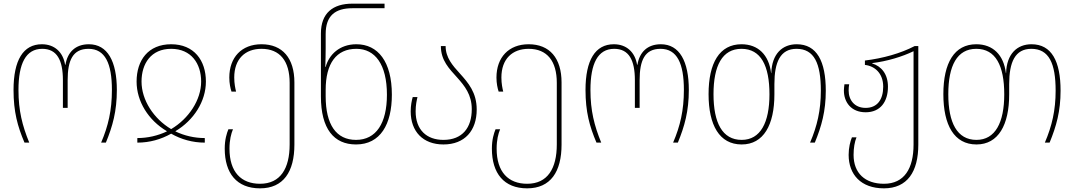

<svg xmlns="http://www.w3.org/2000/svg" viewBox="-20 -780 5874 1050"><path d="M114 0H140C102 -93 81 -175 81 -288C81 -432 121 -513 211 -513C292 -513 324 -450 324 -342V-190H350V-342C350 -450 378 -513 464 -513C555 -513 592 -433 592 -288C592 -177 572 -91 533 0H559C596 -90 619 -172 619 -288C619 -445 568 -538 466 -538C392 -538 349 -494 338 -426H336C325 -494 279 -538 209 -538C107 -538 54 -451 54 -288C54 -169 76 -89 114 0Z M731 0C799 0 861 -18 916 -49C970 -18 1033 0 1100 0V-25C1043 -25 988 -38 940 -61V-63C1039 -122 1106 -225 1106 -334C1106 -450 1041 -538 916 -538C790 -538 727 -450 727 -334C727 -225 792 -122 892 -63V-61C843 -38 788 -25 731 -25ZM916 -74C820 -131 754 -233 754 -334C754 -432 806 -513 916 -513C1026 -513 1080 -432 1080 -334C1080 -233 1012 -131 916 -74Z M1402 250C1530 250 1590 159 1590 11V-329C1590 -462 1525 -538 1410 -538C1301 -538 1234 -466 1234 -356C1234 -324 1240 -297 1246 -279H1271C1267 -296 1261 -322 1261 -356C1261 -458 1321 -513 1410 -513C1511 -513 1564 -446 1564 -327V10C1564 141 1514 225 1402 225C1299 225 1235 161 1235 33C1235 -15 1244 -49 1254 -73H1229C1220 -51 1209 -17 1209 33C1209 168 1275 250 1402 250Z M1927 10C2060 10 2123 -100 2123 -262C2123 -443 2047 -538 1929 -538C1837 -538 1779 -481 1761 -414H1759C1760 -444 1761 -486 1761 -515V-594C1761 -694 1813 -735 1907 -735H2083V-760H1907C1800 -760 1735 -708 1735 -597V-253C1735 -75 1806 10 1927 10ZM1927 -15C1819 -15 1761 -98 1761 -254V-288C1761 -433 1819 -513 1929 -513C2031 -513 2096 -428 2096 -262C2096 -106 2037 -15 1927 -15Z M2405 10C2522 10 2587 -66 2587 -181C2587 -274 2541 -327 2495 -378C2455 -422 2417 -465 2417 -528H2391C2391 -449 2437 -404 2481 -355C2521 -310 2560 -262 2560 -183C2560 -82 2509 -15 2405 -15C2313 -15 2253 -70 2253 -171C2253 -206 2259 -232 2263 -249H2237C2232 -231 2226 -204 2226 -171C2226 -61 2293 10 2405 10Z M2863 250C2991 250 3051 159 3051 11V-329C3051 -462 2986 -538 2871 -538C2762 -538 2695 -466 2695 -356C2695 -324 2701 -297 2707 -279H2732C2728 -296 2722 -322 2722 -356C2722 -458 2782 -513 2871 -513C2972 -513 3025 -446 3025 -327V10C3025 141 2975 225 2863 225C2760 225 2696 161 2696 33C2696 -15 2705 -49 2715 -73H2690C2681 -51 2670 -17 2670 33C2670 168 2736 250 2863 250Z M3242 0H3268C3230 -93 3209 -175 3209 -288C3209 -432 3249 -513 3339 -513C3420 -513 3452 -450 3452 -342V-190H3478V-342C3478 -450 3506 -513 3592 -513C3683 -513 3720 -433 3720 -288C3720 -177 3700 -91 3661 0H3687C3724 -90 3747 -172 3747 -288C3747 -445 3696 -538 3594 -538C3520 -538 3477 -494 3466 -426H3464C3453 -494 3407 -538 3337 -538C3235 -538 3182 -451 3182 -288C3182 -169 3204 -89 3242 0Z M4036 10C4156 10 4215 -97 4215 -264V-320C4215 -440 4247 -513 4336 -513C4433 -513 4469 -433 4469 -284C4469 -177 4449 -91 4410 0H4436C4473 -90 4496 -172 4496 -284C4496 -445 4447 -538 4337 -538C4259 -538 4201 -486 4198 -380H4197C4185 -480 4126 -538 4035 -538C3915 -538 3855 -436 3855 -265C3855 -96 3914 10 4036 10ZM4036 -15C3930 -15 3882 -109 3882 -265C3882 -421 3930 -513 4035 -513C4141 -513 4188 -421 4188 -264C4188 -110 4139 -15 4036 -15Z M4814 250C4942 250 5002 159 5002 11V-528H4982C4905 -488 4809 -461 4710 -449V-425C4764 -419 4810 -379 4810 -306C4810 -236 4778 -190 4714 -190C4653 -190 4621 -233 4621 -285C4621 -297 4622 -309 4624 -319H4598C4597 -309 4595 -297 4595 -285C4595 -221 4635 -166 4714 -166C4795 -166 4836 -224 4836 -306C4836 -376 4799 -418 4750 -433V-435C4832 -445 4914 -470 4976 -500V10C4976 141 4926 225 4814 225C4711 225 4648 167 4648 67C4648 29 4654 -5 4664 -29H4639C4630 -7 4621 27 4621 67C4621 174 4688 250 4814 250Z M5320 10C5440 10 5499 -97 5499 -264V-320C5499 -440 5531 -513 5620 -513C5717 -513 5753 -433 5753 -284C5753 -177 5733 -91 5694 0H5720C5757 -90 5780 -172 5780 -284C5780 -445 5731 -538 5621 -538C5543 -538 5485 -486 5482 -380H5481C5469 -480 5410 -538 5319 -538C5199 -538 5139 -436 5139 -265C5139 -96 5198 10 5320 10ZM5320 -15C5214 -15 5166 -109 5166 -265C5166 -421 5214 -513 5319 -513C5425 -513 5472 -421 5472 -264C5472 -110 5423 -15 5320 -15Z"/></svg>

Font: Noto Sans Georgian SemiCondensed Thin
Style: Regular
Weight: 100
Width: 4
Designer: Monotype Design Team, Akaki Razmadze
Foundry: Google LLC
Version: Version 2.005